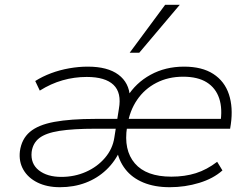

<svg xmlns="http://www.w3.org/2000/svg" viewBox="-20 -773 1042 801"><path d="M230 8Q176 8 136.5 -11.5Q97 -31 77.5 -65Q58 -99 63 -142Q70 -193 104.5 -222.5Q139 -252 206.5 -264.5Q274 -277 378 -277H483L476 -236H378Q285 -236 228 -227Q171 -218 144 -197Q117 -176 112 -139Q107 -90 142 -62.5Q177 -35 236 -35Q291 -35 338.5 -56Q386 -77 418 -114.5Q450 -152 457 -199L476 -319Q488 -386 453.5 -419Q419 -452 342 -452Q290 -452 241 -438Q192 -424 146 -395L127 -435Q157 -454 193 -467.5Q229 -481 268.5 -488Q308 -495 346 -495Q429 -495 474 -461.5Q519 -428 522 -368H510Q546 -427 608 -461Q670 -495 748 -495Q823 -495 870 -464.5Q917 -434 935 -379.5Q953 -325 943 -255L940 -236H490L497 -277H924L899 -258Q909 -319 894.5 -362.5Q880 -406 842.5 -429.5Q805 -453 744 -453Q682 -453 632.5 -427.5Q583 -402 552 -356.5Q521 -311 512 -252L510 -243Q495 -147 542.5 -91.5Q590 -36 695 -36Q751 -36 797 -50.5Q843 -65 886 -98L908 -62Q870 -28 811 -10Q752 8 688 8Q625 8 578 -11.5Q531 -31 503 -67Q475 -103 467 -150H483Q461 -100 423.5 -64.5Q386 -29 337 -10.5Q288 8 230 8ZM521 -553 669 -753H730L561 -553Z"/></svg>

Font: Nunito Sans 10pt SemiExpanded ExtraLight
Style: Italic
Weight: 250
Width: 6
Italic angle: -9°
Designer: Vernon Adams
Foundry: Vernon Adams
Version: Version 3.101;gftools[0.9.27]